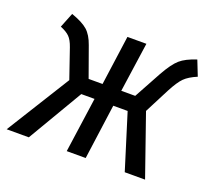

<svg xmlns="http://www.w3.org/2000/svg" viewBox="-97 -664 876 790"><g transform="rotate(20 341.0 -269.0)"><path d="M667 -472Q631 -457 612.5 -438.5Q594 -420 571 -376L515 -267L608 0H519L444 -241H381L348 0H265L299 -241H241L99 0H2L175 -278L131 -406Q121 -435 107.5 -448.5Q94 -462 67 -473L93 -538Q142 -521 164.5 -501Q187 -481 201 -441L248 -310H309L339 -527H422L391 -310H452L517 -429Q546 -481 570 -502Q594 -523 641 -538Z"/></g></svg>

Font: Fira Sans Condensed
Style: Italic
Weight: 400
Width: 3
Italic angle: -8°
Designer: bBox Type GmbH & Carrois Corporate GbR & Edenspiekermann AG
Foundry: bBox Type GmbH & Carrois Corporate GbR & Edenspiekermann AG
Version: Version 4.301